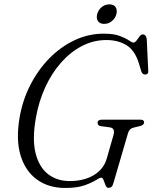

<svg xmlns="http://www.w3.org/2000/svg" viewBox="-20 -872 718 904"><path d="M468.5 -713.5Q515 -713.5 543.2 -703Q571.5 -692.5 586.5 -682Q601.5 -671.5 608 -671.5Q615.5 -671.5 622.8 -681Q630 -690.5 637 -700.2Q644 -710 651.5 -710Q668.5 -710 671 -686.5L678 -539Q679.5 -521.5 663.5 -521Q657.5 -520.5 652.5 -525Q647.5 -529.5 645.5 -535L634 -573.5Q615 -635 575.5 -659.2Q536 -683.5 481 -683.5Q420.5 -683.5 366.2 -655.5Q312 -627.5 267.8 -577.5Q223.5 -527.5 193 -461Q162.5 -394.5 149 -317.5Q131 -217 147.5 -151Q164 -85 206.2 -52.2Q248.5 -19.5 308 -19.5Q375.5 -19.5 421.8 -47.5Q468 -75.5 482.5 -125L514 -235Q524 -269.5 496 -272.5L455 -278Q439.5 -280 439.5 -294Q439.5 -308.5 460 -308.5H641.5Q659 -308.5 658.5 -294.5Q657 -282.5 637.5 -278L610.5 -271.5Q589 -267 583 -246L514 -10Q510.5 3 504.8 7.8Q499 12.5 490 12.5Q482 12.5 477 0.5Q472 -11.5 467.8 -23.5Q463.5 -35.5 457 -35.5Q449.5 -35.5 430.8 -23.5Q412 -11.5 377.2 0.8Q342.5 13 287 13Q209 13 154.2 -26.5Q99.5 -66 77 -139.8Q54.5 -213.5 72 -317Q85.5 -398 121.8 -469.8Q158 -541.5 211.2 -596.2Q264.5 -651 330.2 -682.2Q396 -713.5 468.5 -713.5ZM470.5 -759.5Q450 -759.5 441.2 -772.8Q432.5 -786 437.5 -805.5Q443 -825.5 458.8 -838.5Q474.5 -851.5 495 -851.5Q515.5 -851.5 524.2 -838.5Q533 -825.5 528 -805.5Q523 -786 507 -772.8Q491 -759.5 470.5 -759.5Z"/></svg>

Font: Fraunces 72pt Soft Light
Style: Italic
Weight: 300
Italic angle: -16°
Version: Version 1.000;[b76b70a41]